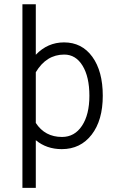

<svg xmlns="http://www.w3.org/2000/svg" viewBox="-20 -704 563 924"><path d="M152.3 -683.6V-440.4Q209 -500 288.1 -500Q374 -500 424.3 -430.7Q474.6 -361.3 474.6 -243.2Q474.6 -125 420.9 -55.7Q367.2 13.7 277.3 13.7Q204.1 13.7 152.3 -29.3V200.2H87.9V-683.6ZM152.3 -112.3Q196.3 -44.9 278.3 -44.9Q338.9 -44.9 374.5 -98.6Q410.2 -152.3 410.2 -243.2Q410.2 -334 377.4 -387.7Q344.7 -441.4 289.1 -441.4Q203.1 -441.4 152.3 -356.4Z"/></svg>

Font: Lohit Devanagari
Style: Regular
Weight: 400
Version: 2.95.4